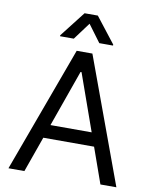

<svg xmlns="http://www.w3.org/2000/svg" viewBox="-100 -1021 876 1095"><g transform="rotate(10 338.0 -473.0)"><path d="M117.9 0H25.6L292.6 -727.3H383.5L650.6 0H558.2L485.1 -206H191.1ZM218.8 -284.1H457.4L340.9 -612.2H335.2ZM264.2 -792.6H184.7V-798.3L299.7 -946H376.4L491.5 -798.3V-792.6H411.9L338.1 -892Z"/></g></svg>

Font: Inter Zeller
Style: Regular
Weight: 400
Designer: Rasmus Andersson; Joe Bland
Foundry: zeller
Version: Version 3.015;git-dec3a8cb1